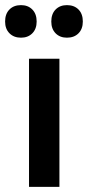

<svg xmlns="http://www.w3.org/2000/svg" viewBox="-58 -729 343 749"><path d="M55.2 0V-500H173.8V0ZM-38.1 -645Q-38.1 -674.8 -21.2 -691.9Q-4.4 -709 23.9 -709Q51.3 -709 68.1 -691.9Q85 -674.8 85 -645Q85 -616.2 68.1 -599.1Q51.3 -582 23.9 -582Q-3.9 -582 -21 -599.1Q-38.1 -616.2 -38.1 -645ZM142.1 -645Q142.1 -674.8 158.9 -691.9Q175.8 -709 203.1 -709Q231.4 -709 248.3 -691.9Q265.1 -674.8 265.1 -645Q265.1 -616.2 248.3 -599.1Q231.4 -582 203.1 -582Q175.8 -582 158.9 -599.1Q142.1 -616.2 142.1 -645Z"/></svg>

Font: LT Hoop SemBd
Style: Regular
Weight: 600
Designer: Daniel Lyons
Foundry: LyonsType
Version: Version 1.000